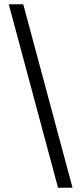

<svg xmlns="http://www.w3.org/2000/svg" viewBox="-20 -725 374 900"><path d="M320 155 89 -705H21L252 155Z"/></svg>

Font: Falling Sky
Style: Light
Weight: 400
Designer: Paul D. Hunt
Foundry: Adobe Systems Incorporated
Version: Version 1.02